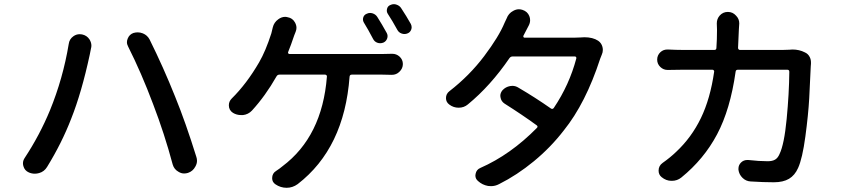

<svg xmlns="http://www.w3.org/2000/svg" viewBox="-20 -850 4040 918"><path d="M218.8 -322.3Q281.2 -474.6 308.6 -639.6Q311.5 -663.1 331.1 -676.8Q344.7 -686.5 361.3 -686.5Q367.2 -686.5 372.1 -685.5Q395.5 -680.7 408.2 -661.1Q417 -646.5 417 -631.8Q417 -625 415 -618.2Q411.1 -600.6 409.2 -588.9Q370.1 -407.2 320.3 -282.2Q275.4 -166 205.1 -51.8Q191.4 -29.3 167 -22.5Q156.2 -19.5 146.5 -19.5Q131.8 -19.5 118.2 -25.4Q97.7 -34.2 91.8 -55.7Q89.8 -62.5 89.8 -69.3Q89.8 -83 98.6 -95.7Q169.9 -204.1 218.8 -322.3ZM711.9 -352.5Q656.2 -501 592.8 -627Q586.9 -637.7 586.9 -648.4Q586.9 -657.2 590.8 -666Q598.6 -685.5 618.2 -692.4Q628.9 -695.3 638.7 -695.3Q650.4 -695.3 663.1 -690.4Q684.6 -681.6 695.3 -661.1Q761.7 -527.3 817.4 -387.7Q867.2 -265.6 918.9 -99.6Q921.9 -90.8 921.9 -81.1Q921.9 -67.4 914.1 -53.7Q902.3 -31.2 878.9 -23.4Q869.1 -20.5 860.4 -20.5Q846.7 -20.5 834 -28.3Q812.5 -40 805.7 -63.5Q766.6 -210 711.9 -352.5Z M1944.3 -735.4Q1948.2 -727.5 1948.2 -719.7Q1948.2 -714.8 1946.3 -709Q1941.4 -695.3 1928.7 -690.4Q1915 -684.6 1900.9 -689.5Q1886.7 -694.3 1879.9 -707Q1856.4 -750 1834 -784.2Q1827.1 -794.9 1830.6 -808.1Q1834 -821.3 1846.7 -826.2Q1854.5 -830.1 1863.3 -830.1Q1869.1 -830.1 1875 -828.1Q1890.6 -823.2 1898.4 -810.5Q1922.9 -773.4 1944.3 -735.4ZM1829.1 -692.4Q1835.9 -679.7 1831.1 -666Q1826.2 -652.3 1813.5 -646.5Q1798.8 -640.6 1784.7 -645.5Q1770.5 -650.4 1763.7 -664.1Q1740.2 -709 1719.7 -742.2Q1712.9 -753.9 1716.8 -766.6Q1720.7 -779.3 1733.4 -784.2Q1741.2 -788.1 1749 -788.1Q1754.9 -788.1 1761.7 -786.1Q1776.4 -781.2 1784.2 -768.6Q1806.6 -733.4 1829.1 -692.4ZM1357.4 -600.6Q1356.4 -597.7 1358.4 -594.7Q1360.4 -591.8 1363.3 -591.8H1807.6Q1831.1 -591.8 1852.5 -592.8Q1853.5 -592.8 1855.5 -592.8Q1875 -592.8 1889.6 -580.1Q1906.2 -565.4 1906.2 -543.9Q1906.2 -522.5 1889.6 -506.8Q1875 -492.2 1853.5 -492.2Q1852.5 -492.2 1852.5 -492.2Q1835 -493.2 1807.6 -493.2H1662.1Q1652.3 -493.2 1651.4 -483.4Q1626 -141.6 1403.3 30.3Q1378.9 47.9 1350.6 47.9Q1321.3 47.9 1296.9 31.2Q1281.2 20.5 1281.2 2Q1281.2 -21.5 1300.8 -33.2Q1317.4 -43.9 1330.1 -54.7Q1520.5 -197.3 1543 -483.4Q1543.9 -487.3 1541 -490.2Q1538.1 -493.2 1534.2 -493.2H1316.4Q1306.6 -493.2 1301.8 -484.4Q1249 -391.6 1184.6 -321.3Q1167 -302.7 1141.6 -299.8Q1136.7 -299.8 1132.8 -299.8Q1111.3 -299.8 1093.8 -310.5Q1074.2 -323.2 1074.2 -346.7Q1074.2 -365.2 1087.9 -378.9Q1159.2 -449.2 1218.8 -551.8Q1250 -605.5 1277.3 -690.4Q1281.2 -704.1 1284.2 -718.8Q1290 -743.2 1310.5 -757.8Q1326.2 -769.5 1343.8 -769.5Q1348.6 -769.5 1355.5 -767.6Q1378.9 -763.7 1390.6 -742.2Q1397.5 -729.5 1397.5 -716.8Q1397.5 -708 1393.6 -698.2Q1388.7 -685.5 1386.7 -680.7Q1371.1 -633.8 1357.4 -600.6Z M2755.9 -670.9Q2765.6 -671.9 2774.4 -671.9Q2814.5 -671.9 2839.8 -655.3Q2855.5 -644.5 2860.4 -626Q2862.3 -618.2 2862.3 -611.3Q2862.3 -599.6 2857.4 -588.9Q2853.5 -578.1 2849.6 -569.3Q2780.3 -356.4 2675.8 -226.6Q2613.3 -145.5 2532.7 -79.1Q2452.1 -12.7 2366.2 30.3Q2347.7 40 2328.1 40Q2321.3 40 2313.5 39.1Q2286.1 34.2 2265.6 15.6Q2252.9 4.9 2252.9 -10.7Q2252.9 -14.6 2253.9 -18.6Q2257.8 -39.1 2276.4 -46.9Q2420.9 -110.4 2546.9 -238.3Q2553.7 -245.1 2545.9 -251Q2477.5 -300.8 2392.6 -354.5Q2376 -365.2 2373 -384.8Q2372.1 -387.7 2372.1 -391.6Q2372.1 -406.2 2382.8 -418.9Q2397.5 -434.6 2418.9 -438.5Q2423.8 -439.5 2429.7 -439.5Q2445.3 -439.5 2459 -430.7Q2539.1 -383.8 2614.3 -331.1Q2622.1 -326.2 2627.9 -334Q2702.1 -444.3 2735.4 -570.3Q2736.3 -574.2 2734.4 -577.1Q2732.4 -580.1 2728.5 -580.1H2431.6Q2421.9 -580.1 2416 -572.3Q2325.2 -439.5 2216.8 -350.6Q2198.2 -335 2172.9 -335Q2148.4 -335 2128.9 -349.6Q2112.3 -361.3 2112.3 -380.9Q2112.3 -401.4 2128.9 -414.1Q2224.6 -488.3 2294.9 -581.5Q2365.2 -674.8 2392.6 -741.2Q2397.5 -750 2402.3 -761.7Q2411.1 -786.1 2433.6 -797.9Q2447.3 -805.7 2460.9 -805.7Q2469.7 -805.7 2478.5 -802.7Q2502 -794.9 2510.7 -773.4Q2514.6 -763.7 2514.6 -753.9Q2514.6 -741.2 2508.8 -729.5Q2502 -716.8 2496.1 -705.1Q2489.3 -691.4 2482.4 -678.7Q2481.4 -675.8 2482.9 -672.9Q2484.4 -669.9 2487.3 -669.9H2726.6Q2742.2 -669.9 2755.9 -670.9Z M3754.9 -612.3Q3761.7 -613.3 3768.6 -613.3Q3801.8 -613.3 3828.1 -599.6Q3843.8 -592.8 3851.6 -577.1Q3857.4 -565.4 3857.4 -551.8Q3857.4 -547.9 3857.4 -544.9Q3856.4 -537.1 3856.4 -532.2Q3853.5 -458 3849.1 -379.9Q3844.7 -301.8 3830.6 -196.8Q3816.4 -91.8 3795.9 -46.9Q3780.3 -11.7 3752.4 4.9Q3724.6 21.5 3679.7 21.5Q3629.9 21.5 3569.3 17.6Q3546.9 16.6 3530.3 0.5Q3513.7 -15.6 3510.7 -38.1Q3510.7 -41 3510.7 -43.9Q3510.7 -60.5 3522.9 -72.8Q3535.2 -85 3552.7 -85Q3554.7 -85 3557.6 -85Q3611.3 -79.1 3650.4 -79.1Q3672.9 -79.1 3686 -86.9Q3699.2 -94.7 3707 -113.3Q3729.5 -159.2 3741.2 -280.8Q3752.9 -402.3 3753.9 -506.8Q3753.9 -516.6 3744.1 -516.6H3507.8Q3498 -516.6 3497.1 -506.8Q3471.7 -327.1 3408.7 -208Q3345.7 -88.9 3237.3 -1Q3217.8 14.6 3192.4 14.6Q3191.4 14.6 3190.4 14.6Q3165 14.6 3143.6 -2.9Q3128.9 -14.6 3128.9 -34.2Q3128.9 -57.6 3148.4 -71.3Q3184.6 -96.7 3212.9 -124Q3286.1 -192.4 3331.1 -285.2Q3376 -377.9 3394.5 -506.8Q3395.5 -510.7 3392.6 -513.7Q3389.6 -516.6 3386.7 -516.6H3244.1Q3208 -516.6 3173.8 -515.6Q3172.9 -515.6 3171.9 -515.6Q3152.3 -515.6 3137.7 -529.3Q3122.1 -543.9 3122.1 -564.9Q3122.1 -585.9 3137.7 -600.6Q3151.4 -613.3 3170.9 -613.3Q3171.9 -613.3 3173.8 -613.3Q3213.9 -611.3 3244.1 -611.3H3395.5Q3405.3 -611.3 3405.3 -621.1Q3408.2 -661.1 3408.2 -707L3407.2 -738.3Q3407.2 -759.8 3420.9 -775.4Q3436.5 -793 3460 -793Q3483.4 -793 3499 -775.4Q3514.6 -759.8 3514.6 -738.3L3512.7 -709Q3511.7 -672.9 3508.8 -621.1Q3508.8 -617.2 3511.2 -614.3Q3513.7 -611.3 3517.6 -611.3H3723.6Q3738.3 -611.3 3754.9 -612.3Z"/></svg>

Font: Gen Jyuu GothicX Medium
Style: Regular
Weight: 500
Designer: Ryoko NISHIZUKA (kana &amp; ideographs); Paul D. Hunt (Latin, Greek &amp; Cyrillic); Wenlong ZHANG (bopomofo); Sandoll C
Version: Version 1.058.20140828